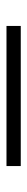

<svg xmlns="http://www.w3.org/2000/svg" viewBox="234 -215 84 592"><g transform="rotate(-90 276.0 81.0)"><path d="M60 103V59H492V103Z"/></g></svg>

Font: Outfit ExtraLight
Style: Regular
Weight: 200
Designer: Rodrigo Fuenzalida
Foundry: fragTYPE
Version: Version 1.100; ttfautohint (v1.8.4.7-5d5b);gftools[0.9.27]